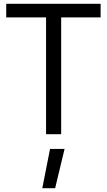

<svg xmlns="http://www.w3.org/2000/svg" viewBox="-20 -711 566 1017"><path d="M204 286 245 78H322L272 286ZM224 0V-619H13V-691H513V-619H304V0Z"/></svg>

Font: Cairo Play
Style: Regular
Weight: 400
Designer: Mohamed Gaber, Accademia di Belle Arti di Urbino
Foundry: Kief Type Foundry, Accademia di Belle Arti di Urbino
Version: Version 3.119